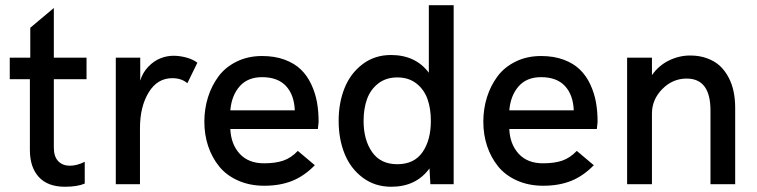

<svg xmlns="http://www.w3.org/2000/svg" viewBox="-20 -710 2919 740"><path d="M230.5 9.8Q164.1 9.8 129.6 -27.8Q95.2 -65.4 95.2 -131.8V-404.8H17.6V-487.8H96.7V-603L187.5 -679.2V-487.8H313.5V-404.8H187.5V-141.6Q187.5 -106 204.6 -88.6Q221.7 -71.3 249 -71.3Q276.4 -71.3 306.6 -86.4V-2.4Q277.3 9.8 230.5 9.8Z M426.3 0V-487.8H520.5V-399.4Q529.8 -430.2 551.3 -452.6Q572.8 -475.1 597.9 -485.1Q623 -495.1 648.9 -495.1Q672.4 -495.1 698 -488.3Q723.6 -481.4 740.7 -468.3L702.1 -389.2Q679.7 -408.7 644 -408.7Q586.4 -408.7 553 -353.8Q519.5 -298.8 519.5 -216.3V0Z M998.5 5.9Q942.4 5.9 897.5 -14.2Q852.5 -34.2 824.7 -68.6Q796.9 -103 782.2 -147Q767.6 -190.9 767.6 -241.2Q767.6 -290.5 781.7 -335.4Q795.9 -380.4 822.5 -416Q849.1 -451.7 892.6 -472.9Q936 -494.1 990.2 -494.1Q1039.1 -494.1 1077.1 -480Q1115.2 -465.8 1139.6 -442.1Q1164.1 -418.5 1179.7 -385Q1195.3 -351.6 1201.7 -316.2Q1208 -280.8 1208 -239.7L1205.1 -212.9H867.7Q870.1 -154.3 903.8 -117.4Q937.5 -80.6 997.6 -80.6Q1041.5 -80.6 1071.5 -90.8Q1101.6 -101.1 1127.9 -128.4L1193.4 -73.2Q1152.3 -31.2 1105.7 -12.7Q1059.1 5.9 998.5 5.9ZM867.7 -284.7H1116.2Q1113.8 -344.7 1082 -378.7Q1050.3 -412.6 990.2 -412.6Q934.6 -412.6 903.6 -377.2Q872.6 -341.8 867.7 -284.7Z M1632.8 -689.9H1728.5V0H1638.7L1635.3 -61Q1584 9.8 1487.8 9.8Q1424.8 9.8 1377.9 -25.4Q1331.1 -60.5 1308.1 -117.4Q1285.2 -174.3 1285.2 -244.1Q1285.2 -314 1308.1 -370.8Q1331.1 -427.7 1377.7 -462.9Q1424.3 -498 1486.8 -498Q1581.5 -498 1632.8 -429.7ZM1511.2 -77.1Q1576.2 -77.1 1608.4 -123.5Q1640.6 -169.9 1640.6 -244.1Q1640.6 -291.5 1627.7 -328.1Q1614.7 -364.7 1585 -388.2Q1555.2 -411.6 1511.2 -411.6Q1467.8 -411.6 1437.7 -388.2Q1407.7 -364.7 1394.5 -327.9Q1381.3 -291 1381.3 -244.1Q1381.3 -170.9 1414.1 -124Q1446.8 -77.1 1511.2 -77.1Z M2073.7 5.9Q2017.6 5.9 1972.7 -14.2Q1927.7 -34.2 1899.9 -68.6Q1872.1 -103 1857.4 -147Q1842.8 -190.9 1842.8 -241.2Q1842.8 -290.5 1856.9 -335.4Q1871.1 -380.4 1897.7 -416Q1924.3 -451.7 1967.8 -472.9Q2011.2 -494.1 2065.4 -494.1Q2114.3 -494.1 2152.3 -480Q2190.4 -465.8 2214.8 -442.1Q2239.3 -418.5 2254.9 -385Q2270.5 -351.6 2276.9 -316.2Q2283.2 -280.8 2283.2 -239.7L2280.3 -212.9H1942.9Q1945.3 -154.3 1979 -117.4Q2012.7 -80.6 2072.8 -80.6Q2116.7 -80.6 2146.7 -90.8Q2176.8 -101.1 2203.1 -128.4L2268.6 -73.2Q2227.5 -31.2 2180.9 -12.7Q2134.3 5.9 2073.7 5.9ZM1942.9 -284.7H2191.4Q2189 -344.7 2157.2 -378.7Q2125.5 -412.6 2065.4 -412.6Q2009.8 -412.6 1978.8 -377.2Q1947.8 -341.8 1942.9 -284.7Z M2397 0V-487.8H2492.7V-420.4Q2518.1 -457 2557.6 -476.6Q2597.2 -496.1 2640.1 -496.1Q2676.3 -496.1 2705.8 -485.1Q2735.4 -474.1 2755.1 -455.6Q2774.9 -437 2788.3 -411.1Q2801.8 -385.3 2807.6 -356.2Q2813.5 -327.1 2813.5 -294.9V0H2718.3V-284.2Q2718.3 -407.2 2626.5 -407.2Q2572.3 -407.2 2532.5 -366.7Q2492.7 -326.2 2492.7 -272.5V0Z"/></svg>

Font: HK Grotesk Medium
Style: Regular
Weight: 500
Designer: Alfredo Marco Pradil and Stefan Peev
Foundry: Hanken Design Co.
Version: Version 1.045;PS 001.045;hotconv 1.0.88;makeotf.lib2.5.64775